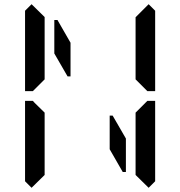

<svg xmlns="http://www.w3.org/2000/svg" viewBox="-20 -956 856 912"><path d="M315 -593H301L238 -702V-861H253L315 -753ZM501 -407H515L578 -298V-139H563L501 -247ZM130 -64 99 -95V-477H136L145 -467L192 -421V-218V-139V-125ZM624 -421 680 -477H717V-95L686 -64L624 -125V-139V-218ZM686 -936 717 -905V-523H680L624 -579V-607V-782V-861V-874ZM192 -579 136 -523H99V-905L130 -936L192 -875V-861V-782Z"/></svg>

Font: DSEG14 Classic Mini
Style: Regular
Weight: 400
Designer: Keshikan(Twitter:@keshinomi_88pro)
Version: Version 0.46